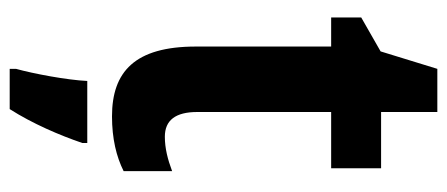

<svg xmlns="http://www.w3.org/2000/svg" viewBox="-283 -418 922 396"><g transform="rotate(90 178.0 -220.0)"><path d="M262 -99C228 -99 211 -121 211 -166V-442H327V-545H211V-661H122L86 -544L16 -504V-442H76V-163C76 -37 128 10 220 10C266 10 303 1 333 -14V-114C309 -105 286 -99 262 -99ZM275 61H147C145 103 132 172 122 208V221H205C235 174 259 118 275 71Z"/></g></svg>

Font: Noto Sans Display SemiCondensed
Style: Bold
Weight: 700
Width: 4
Designer: Monotype Design Team
Foundry: Monotype Imaging Inc.
Version: Version 1.900